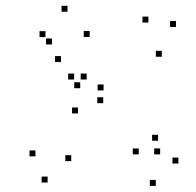

<svg xmlns="http://www.w3.org/2000/svg" viewBox="-20 -602 660 646"><path d="M219.7 -59.8V-79.8H199.7V-59.8ZM327.3 -254.8V-274.8H307.3V-254.8ZM524.4 -411V-431H504.4V-411ZM572.2 -511.3V-531.3H552.2V-511.3ZM479.3 -526.2V-546.2H459.3V-526.2ZM271.5 -334.5V-354.5H251.5V-334.5ZM229.4 -334.5V-354.5H209.4V-334.5ZM249.9 -305.2V-325.2H229.9V-305.2ZM281.8 -477.6V-497.6H261.8V-477.6ZM207.1 -562.5V-582.5H187.1V-562.5ZM133 -477.2V-497.2H113V-477.2ZM185.2 -393.3V-413.3H165.2V-393.3ZM154.8 -452.5V-472.5H134.8V-452.5ZM99.3 -75.9V-95.9H79.3V-75.9ZM140.2 12.1V-7.9H120.2V12.1ZM580.3 -51.8V-71.8H560.3V-51.8ZM511.8 -128.5V-148.5H491.8V-128.5ZM446.7 -82.6V-102.6H426.7V-82.6ZM518.8 -82.6V-102.6H498.8V-82.6ZM328.5 -297.8V-317.8H308.5V-297.8ZM242.4 -220.3V-240.3H222.4V-220.3ZM504.2 23.4V3.4H484.2V23.4Z"/></svg>

Font: Monaspace Radon Dots Var
Style: Regular
Weight: 400
Designer: Riley Cran and the Lettermatic Team
Version: Version 1.100 (Monaspace Radon Dots)